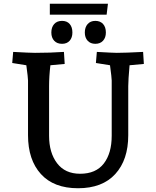

<svg xmlns="http://www.w3.org/2000/svg" viewBox="-20 -986 831 1021"><path d="M129 -267V-558Q129 -572 120 -639L45 -651L50 -710Q140 -705 166 -705Q248 -705 320 -710L324 -646L248 -639Q241 -580 241 -528V-264Q241 -174 283.5 -118Q326 -62 406 -62Q490 -62 532 -116.5Q574 -171 574 -264V-558Q574 -572 565 -639L490 -651L495 -710Q583 -705 601 -705Q646 -705 741 -710L745 -646L669 -639Q662 -560 662 -528V-267Q662 -136 593 -60.5Q524 15 395 15Q266 15 197.5 -60.5Q129 -136 129 -267ZM431 -813Q431 -841 446 -858Q461 -875 487 -875Q513 -875 528 -858.5Q543 -842 543 -813Q543 -786 528 -769.5Q513 -753 487 -753Q461 -753 446 -769.5Q431 -786 431 -813ZM253 -813Q253 -841 268 -858Q283 -875 310 -875Q336 -875 350.5 -858.5Q365 -842 365 -813Q365 -786 350.5 -769.5Q336 -753 310 -753Q283 -753 268 -769.5Q253 -786 253 -813ZM245 -966H554L547 -908H245Z"/></svg>

Font: Andada Pro SemiBold
Style: Regular
Weight: 600
Designer: Carolina Giovagnoli
Foundry: Huerta Tipografica
Version: Version 3.005